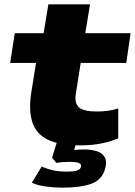

<svg xmlns="http://www.w3.org/2000/svg" viewBox="-20 -659 622 885"><path d="M347 11Q256 11 202 -14.5Q148 -40 130 -93Q112 -146 123 -225L146 -369H27L48 -506H181L203 -639H395L373 -506H582L562 -369H352L330 -230Q322 -184 343.5 -164.5Q365 -145 427 -145Q453 -145 478 -148.5Q503 -152 525 -159V-21Q482 -4 440.5 3.5Q399 11 347 11ZM268 206Q231 206 190.5 200.5Q150 195 127 183L172 109Q196 119 222 125.5Q248 132 289 132Q320 132 334.5 127.5Q349 123 353 111Q357 96 341.5 91.5Q326 87 302 87Q292 87 274 88Q256 89 240 92L220 68L248 -22H338L313 62L278 40Q296 35 319 32.5Q342 30 369 30Q400 30 425 37.5Q450 45 462 64.5Q474 84 465 117Q451 170 401 188Q351 206 268 206Z"/></svg>

Font: Nunito Sans 7pt Expanded Black
Style: Italic
Weight: 900
Width: 7
Italic angle: -9°
Designer: Vernon Adams
Foundry: Vernon Adams
Version: Version 3.101;gftools[0.9.27]